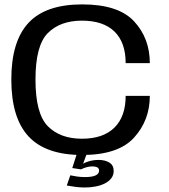

<svg xmlns="http://www.w3.org/2000/svg" viewBox="-20 -701 768 874"><path d="M354 4.5Q518.5 4.5 590.2 -74.5Q662 -153.5 662 -264.5H552Q552 -170.5 500.8 -120Q449.5 -69.5 353 -69.5Q254.5 -69.5 198 -126.2Q141.5 -183 141.5 -339Q141.5 -494.5 198 -550.8Q254.5 -607 353 -607Q450 -607 501 -557.5Q552 -508 552 -413.5H662Q662 -526.5 590.5 -603.8Q519 -681 354 -681Q188 -681 109.8 -597Q31.5 -513 31.5 -339Q31.5 -164.5 110 -80Q188.5 4.5 354 4.5ZM366 152.5Q391 152.5 414.8 148Q438.5 143.5 457.2 134Q476 124.5 486.8 110.2Q497.5 96 497.5 77Q497.5 51.5 478 39.2Q458.5 27 429 27Q405 27 383.8 33.5Q362.5 40 351.5 49L349 70Q360 64 374 60.2Q388 56.5 400.5 56.5Q415 56.5 423 61Q431 65.5 431 76Q431 90 415.2 97.5Q399.5 105 367 105Q347.5 105 330.2 102.5Q313 100 300 97L284 143.5Q303.5 147 324.5 149.8Q345.5 152.5 366 152.5ZM349 70 374.5 0H329.5L309 64Z"/></svg>

Font: Anybody SemiExpanded
Style: Regular
Weight: 400
Width: 6
Designer: Tyler Finck
Foundry: Etcetera Type Company
Version: Version 1.113;gftools[0.9.25]